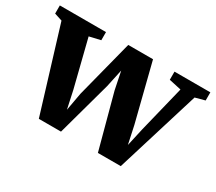

<svg xmlns="http://www.w3.org/2000/svg" viewBox="-110 -746 1079 960"><g transform="rotate(30 429.5 -266.0)"><path d="M-5 -491V-538H261.5V-491L197 -476L264.5 -206L286.5 -104L305 -207L390 -538H533L616.5 -206.5L638.5 -104L661.5 -207L727.5 -475.5L657 -491V-538H864V-491L808.5 -476L660.5 5.5H528.5L444.5 -307L423.5 -409.5L401.5 -307L315.5 5.5H187.5L40 -476.5Z"/></g></svg>

Font: Merriweather 60pt ExtraBold
Style: Regular
Weight: 800
Version: Version 2.100